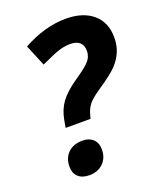

<svg xmlns="http://www.w3.org/2000/svg" viewBox="-137 -811 765 912"><g transform="rotate(-20 245.5 -355.5)"><path d="M81.1 -56.2C81.1 -34.7 87.7 -17.7 101.1 -5.4C114.4 7 133.1 13.2 157.2 13.2C185.9 13.2 209.1 4.4 227.1 -13.2C245 -30.8 253.9 -53.7 253.9 -82C253.9 -104.5 247.3 -121.9 234.1 -134.3C220.9 -146.6 203.3 -152.8 181.2 -152.8C150.2 -152.8 125.8 -144.1 107.9 -126.7C90 -109.3 81.1 -85.8 81.1 -56.2ZM127 -236.8H252.9C258.8 -260.9 265 -278.6 271.5 -289.8C278 -301 286.5 -311.5 297.1 -321.3C307.7 -331.1 323.4 -342.9 344.2 -356.9C388.5 -386.6 419.4 -410.6 437 -429C454.6 -447.3 468 -467.4 477.3 -489C486.6 -510.7 491.2 -535 491.2 -562C491.2 -613.1 474.4 -652.9 440.9 -681.4C407.4 -709.9 361.8 -724.1 304.2 -724.1C234.2 -724.1 161.8 -703.8 86.9 -663.1L131.8 -555.2C179 -577.3 211.8 -591 230.2 -596.2C248.6 -601.4 266 -604 282.2 -604C325.5 -604 347.2 -584.6 347.2 -545.9C347.2 -528.6 341.7 -513 330.8 -499C319.9 -485 294.3 -464.4 253.9 -437C215.5 -410.6 187.4 -385.4 169.7 -361.3C151.9 -337.2 140 -308.4 133.8 -274.9Z"/></g></svg>

Font: OpenSans
Style: Bold Italic
Weight: 700
Italic angle: -12°
Foundry: Ascender Corporation
Version: Version 1.10; ttfautohint (v1.2) -l 8 -r 50 -G 200 -x 14 -D 